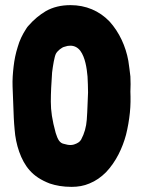

<svg xmlns="http://www.w3.org/2000/svg" viewBox="-20 -730 553 748"><path d="M259 -2C284 -2 307 -6 328 -15C353 -25 374 -40 393 -59C432 -100 457 -153 471 -205C478 -233 483 -262 486 -291C489 -320 489 -347 488 -373C489 -392 489 -412 488 -432C486 -451 483 -472 480 -493C470 -549 445 -604 407 -646C367 -688 314 -710 255 -710C217 -710 186 -702 159 -687C134 -672 112 -654 92 -631C88 -627 85 -623 82 -618C67 -595 56 -572 49 -547C41 -522 36 -497 33 -471C30 -445 28 -419 29 -393L32 -315C33 -285 34 -255 37 -225C41 -168 61 -105 95 -67C114 -45 140 -28 174 -15C198 -7 225 -2 259 -2ZM255 -165C246 -165 238 -167 231 -169C212 -172 205 -187 197 -212C183 -263 178 -298 178 -334C178 -368 180 -406 183 -448C186 -473 192 -510 198 -521C204 -532 221 -546 232 -548C240 -551 247 -552 254 -552C270 -552 283 -545 293 -532C312 -506 318 -465 321 -432C322 -411 323 -391 323 -370C321 -332 321 -302 318 -263C316 -236 309 -210 296 -186C291 -177 281 -171 268 -167C264 -166 260 -165 255 -165Z"/></svg>

Font: Londrina Solid CC
Style: CC
Weight: 400
Designer: Marcelo Magalhaes
Foundry: Tipos Pereira
Version: Version 1.003;FEAKit 1.0